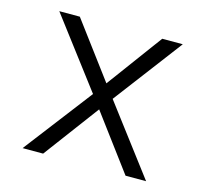

<svg xmlns="http://www.w3.org/2000/svg" viewBox="-82 -610 749 701"><g transform="rotate(15 293.0 -259.0)"><path d="M59.6 0 256.8 -257.3 59.6 -517.6H137.2L293.9 -307.6L448.7 -517.6H526.4L330.6 -258.8L526.4 0H448.7L293 -209L137.2 0Z"/></g></svg>

Font: Cascadia Mono PL Light
Style: Regular
Weight: 300
Monospace: yes
Designer: Aaron Bell
Foundry: Saja Typeworks
Version: Version 2404.023; ttfautohint (v1.8.4)